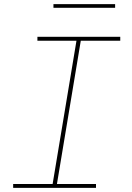

<svg xmlns="http://www.w3.org/2000/svg" viewBox="-20 -914 640 934"><path d="M44 0V-19H236L352 -716H162V-735H565V-716H373L257 -19H447V0ZM240 -876V-894H540V-876Z"/></svg>

Font: Iosevka Curly Thin Extended
Style: Italic
Weight: 100
Width: 7
Italic angle: -9°
Monospace: yes
Designer: Belleve Invis
Foundry: Belleve Invis
Version: Version 11.1.0; ttfautohint (v1.8.3)